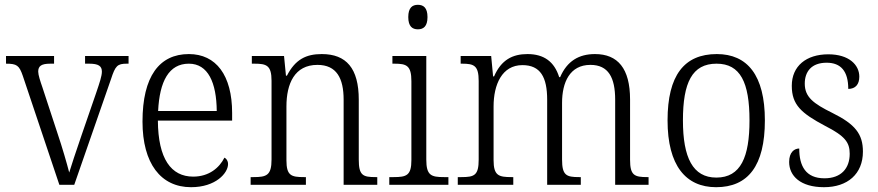

<svg xmlns="http://www.w3.org/2000/svg" viewBox="-20 -769 3654 799"><path d="M75 -453 227 0H289L442 -440C460 -495 468 -504 508 -504H515V-536H334V-504H351C390 -504 404 -494 404 -471C404 -453 395 -426 380 -382L320 -208C295 -136 276 -77 268 -51C259 -87 238 -159 220 -212L156 -407C148 -430 139 -457 139 -471C139 -494 152 -504 189 -504H205V-536H5V-504C50 -504 60 -497 75 -453Z M775 10C878 10 929 -49 929 -86C929 -100 922 -109 914 -113C893 -71 850 -34 784 -34C692 -34 638 -108 637 -267H946V-299C946 -456 879 -544 766 -544C643 -544 573 -451 573 -263C573 -89 649 10 775 10ZM882 -307H638C644 -431 683 -504 766 -504C846 -504 881 -425 882 -307Z M1023 0H1253V-32H1245C1192 -32 1172 -38 1172 -102V-326C1172 -421 1206 -499 1301 -499C1381 -499 1410 -443 1410 -354V0H1550V-32H1543C1490 -32 1473 -39 1473 -105V-354C1473 -485 1421 -544 1319 -544C1254 -544 1209 -522 1174 -454H1170L1162 -536H1028V-504H1039C1089 -504 1110 -497 1110 -433V-105C1110 -39 1089 -32 1035 -32H1023Z M1719 -647C1742 -647 1759 -659 1759 -698C1759 -737 1742 -749 1719 -749C1696 -749 1679 -737 1679 -698C1679 -659 1696 -647 1719 -647ZM1600 0H1846V-32H1828C1774 -32 1754 -39 1754 -105V-536H1613V-504H1622C1672 -504 1692 -496 1692 -431V-103C1692 -39 1672 -32 1618 -32H1600Z M1885 0H2116V-32H2109C2055 -32 2034 -38 2034 -103V-326C2034 -417 2069 -498 2154 -498C2229 -498 2257 -448 2257 -354V0H2397V-32H2390C2337 -32 2319 -39 2319 -105V-341C2319 -426 2351 -499 2437 -499C2512 -499 2540 -446 2540 -354V0H2679V-32H2674C2620 -32 2602 -39 2602 -104V-355C2602 -484 2551 -544 2456 -544C2389 -544 2340 -515 2311 -448H2307C2287 -512 2244 -544 2175 -544C2113 -544 2066 -520 2036 -451H2032L2024 -536H1897V-504H1903C1953 -504 1972 -496 1972 -432V-105C1972 -39 1954 -32 1900 -32H1885Z M2960 10C3093 10 3163 -79 3163 -268C3163 -456 3090 -544 2963 -544C2827 -544 2758 -455 2758 -268C2758 -80 2834 10 2960 10ZM2961 -30C2863 -30 2822 -113 2822 -268C2822 -425 2860 -504 2962 -504C3061 -504 3099 -426 3099 -268C3099 -116 3063 -30 2961 -30Z M3409 10C3507 10 3571 -45 3571 -138C3571 -211 3539 -252 3444 -299C3365 -338 3329 -365 3329 -421C3329 -471 3357 -508 3420 -508C3479 -508 3510 -473 3510 -399C3540 -399 3556 -418 3556 -450C3556 -499 3513 -543 3427 -543C3335 -543 3275 -494 3275 -412C3275 -333 3314 -298 3414 -245C3496 -203 3516 -177 3516 -129C3516 -68 3480 -27 3411 -27C3333 -27 3306 -78 3306 -151C3286 -151 3264 -136 3264 -95C3264 -37 3311 10 3409 10Z"/></svg>

Font: Noto Serif Myanmar SemiCondensed Light
Style: Regular
Weight: 300
Width: 4
Designer: Ben Mitchell and the Monotype Design Team
Foundry: Monotype Imaging Inc.
Version: Version 2.106